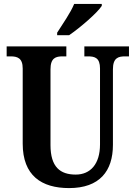

<svg xmlns="http://www.w3.org/2000/svg" viewBox="-20 -951 693 981"><path d="M272 -784V-771H333C390 -810 478 -886 500 -921V-931H359C341 -886 299 -827 272 -784ZM333 10C489 10 557 -77 557 -211V-597C557 -655 584 -663 619 -663H639V-714H411V-663H430C465 -663 491 -655 491 -601V-213C491 -113 442 -59 367 -59C288 -59 238 -97 238 -210V-597C238 -655 265 -663 300 -663H319V-714H14V-663H34C68 -663 96 -655 96 -601V-217C96 -54 192 10 333 10Z"/></svg>

Font: Noto Serif Georgian Condensed Bold
Style: Regular
Weight: 700
Width: 3
Designer: Monotype Design Team, Akaki Razmadze
Foundry: Google LLC
Version: Version 2.003